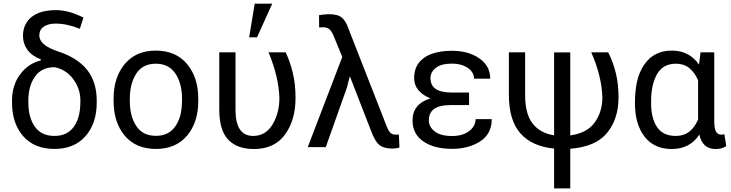

<svg xmlns="http://www.w3.org/2000/svg" viewBox="-20 -820 4074 1070"><path d="M283.5 -62.5Q355.5 -62.5 392 -114.5Q412.5 -144 420.2 -178.5Q428 -213 428 -259.5Q428 -325.5 388.2 -379Q348.5 -432.5 284.5 -445.5Q211.5 -445.5 174.8 -393Q138 -340.5 138 -259.5V-248Q138 -166 174.2 -114.2Q210.5 -62.5 283.5 -62.5ZM283.5 10Q171.5 10 109.2 -61.2Q47 -132.5 47 -248V-259.5Q47 -345.5 92.5 -406Q138 -466.5 206.5 -483L208.5 -488.5Q157.5 -508.5 132.8 -542.5Q108 -576.5 108 -620Q108 -685.5 155 -724.5Q202 -763.5 292.5 -763.5Q363 -763.5 445 -722L425 -659.5Q353.5 -688.5 290.5 -688.5Q248 -688.5 223.5 -671.2Q199 -654 199 -622Q199 -597 223 -574.5Q247 -552 312 -530.5Q415.5 -495 467.2 -428.5Q519 -362 519 -259.5V-248Q519 -132.5 456.5 -61.2Q394 10 283.5 10Z M849 10Q737.5 10 675.2 -63.8Q613 -137.5 613 -258V-269.5Q613 -389 675.5 -463.5Q738 -538 848 -538Q959.5 -538 1022.2 -463.5Q1085 -389 1085 -269.5V-258Q1085 -138 1022.5 -64Q960 10 849 10ZM849 -63Q921.5 -63 958 -117.5Q979 -148.5 986.8 -184.5Q994.5 -220.5 994.5 -269.5Q994.5 -354.5 957.8 -409.8Q921 -465 848 -465Q775.5 -465 739.5 -409.8Q703.5 -354.5 703.5 -269.5V-258Q703.5 -171.5 739.8 -117.2Q776 -63 849 -63Z M1412.5 -612H1368.5L1399.5 -799.5H1497ZM1395 10.5Q1301 10.5 1251.5 -42Q1202 -94.5 1202 -208.5V-528.5H1292.5V-207.5Q1292.5 -62.5 1391 -62.5Q1460 -62.5 1498.5 -125.8Q1537 -189 1537 -274Q1533.5 -392 1476.5 -528.5H1572Q1597.5 -474.5 1612.2 -412Q1627 -349.5 1627 -274Q1627 -150.5 1568.2 -70Q1509.5 10.5 1395 10.5Z M2167.5 8Q2119.5 8 2094.8 -11.5Q2070 -31 2047 -93L1930.5 -393H1929L1913.5 -332.5L1795.5 0H1695L1887.5 -502.5L1840.5 -617Q1829 -645.5 1816 -656.8Q1803 -668 1781.5 -668L1758.5 -667L1758 -735.5Q1767.5 -737.5 1784 -739.2Q1800.5 -741 1813 -741Q1862.5 -741 1885.5 -721.5Q1908.5 -702 1922.5 -659L2135 -116Q2144.5 -91 2155.5 -80.2Q2166.5 -69.5 2184.5 -69.5Q2199.5 -69.5 2203 -70.5L2206 2Q2189.5 8 2167.5 8Z M2499.5 9.5Q2399.5 9.5 2339.2 -31.8Q2279 -73 2279 -148.5Q2279 -240.5 2377 -271V-272.5Q2336 -289 2312 -317.2Q2288 -345.5 2288 -384.5Q2288 -436.5 2314.5 -470.5Q2341 -504.5 2388.5 -520.8Q2436 -537 2499.5 -537Q2590.5 -537 2651.2 -494.8Q2712 -452.5 2712 -381.5H2621.5Q2621.5 -418.5 2586.2 -442Q2551 -465.5 2499.5 -465.5Q2439 -465.5 2409 -442Q2379 -418.5 2379 -384.5Q2379 -305 2493.5 -304.5H2594V-234.5H2493.5Q2428.5 -234.5 2399.2 -213Q2370 -191.5 2370 -148.5Q2370 -113 2402.8 -87.5Q2435.5 -62 2499.5 -62Q2540.5 -62 2569.8 -75Q2599 -88 2614.8 -109.5Q2630.5 -131 2630.5 -156H2720.5Q2720.5 -73.5 2655.8 -32Q2591 9.5 2499.5 9.5Z M3158 230H3068V8Q2945 -4 2880.5 -76.5Q2816 -149 2816 -291V-528.5H2906.5V-290Q2906.5 -184 2948.8 -130.8Q2991 -77.5 3068 -66V-528H3158V-65.5Q3251.5 -78 3294.2 -137.5Q3337 -197 3337 -277.5Q3333.5 -395 3275 -528.5H3369.5Q3396.5 -475 3411.8 -413.5Q3427 -352 3427 -277.5Q3427 -157.5 3363.5 -79.8Q3300 -2 3158 9Z M3746 -62.5Q3790 -62.5 3820 -85.2Q3850 -108 3870.5 -153.5V-372.5Q3850.5 -417.5 3820.8 -441.2Q3791 -465 3747 -465Q3675 -465 3641.8 -407Q3608.5 -349 3608.5 -255V-244.5Q3608.5 -161.5 3641.5 -112Q3674.5 -62.5 3746 -62.5ZM3968 10.5Q3894.5 10.5 3877.5 -70Q3825.5 10 3723.5 10.5Q3625.5 10.5 3572 -58.8Q3518.5 -128 3518.5 -244.5Q3518.5 -314.5 3530.5 -367.2Q3542.5 -420 3571.5 -461.5Q3624.5 -538 3724.5 -538Q3821.5 -538 3875.5 -460L3884 -528.5H3960.5V-143.5Q3960.5 -102.5 3970.5 -86Q3980.5 -69.5 4000 -69.5Q4009 -69.5 4016.5 -72.5L4027.5 -6Q4004 10.5 3968 10.5Z"/></svg>

Font: Roberto Sans
Style: Regular
Weight: 400
Designer: Google (font) & Cristiano Sobral (main changes)
Version: Version 1.500; ttfautohint (v1.8.4.7-5d5b-dirty)